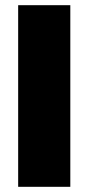

<svg xmlns="http://www.w3.org/2000/svg" viewBox="-20 -720 341 740"><path d="M50 0V-700H251V0Z"/></svg>

Font: Fivo Sans Black
Style: Regular
Weight: 900
Designer: Alexander Slobzheninov
Foundry: Alexander Slobzheninov
Version: 1.0